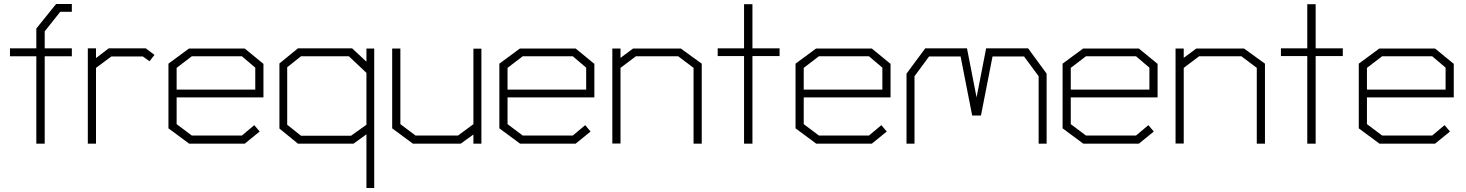

<svg xmlns="http://www.w3.org/2000/svg" viewBox="-20 -720 7344 962"><path d="M204 -438V0H162V-438H30V-478H162V-577L261 -700H340V-661H282L204 -563V-478H340V-438Z M729 -413 696 -437H538L461 -380V0H420V-478H461V-429L525 -478H710L754 -445Z M865 -232V-98L941 -41H1192L1254 -93L1281 -61L1206 0H928L824 -77V-401L927 -477H1206L1300 -400V-232ZM1259 -381 1192 -438H941L865 -380V-271H1259Z M1816 222V-47L1751 0H1473L1380 -76V-402L1473 -478H1744L1816 -411V-477H1855V222ZM1816 -355 1728 -438H1488L1419 -383V-95L1488 -40H1739L1816 -95Z M2352 0V-46L2288 0H2049L1945 -77V-477H1986V-98L2062 -41H2275L2352 -98V-476H2392V0Z M2523 -232V-98L2599 -41H2850L2912 -93L2939 -61L2864 0H2586L2482 -77V-401L2585 -477H2864L2958 -400V-232ZM2917 -381 2850 -438H2599L2523 -380V-271H2917Z M3455 0V-380L3378 -438H3166L3089 -380V-1H3048V-477H3089V-430L3152 -477H3391L3496 -401V0Z M3750 -439V0H3708V-439H3576V-478H3708V-699H3750V-478H3886V-439Z M4007 -232V-98L4083 -41H4334L4396 -93L4423 -61L4348 0H4070L3966 -77V-401L4069 -477H4348L4442 -400V-232ZM4401 -381 4334 -438H4083L4007 -380V-271H4401Z M5184 0V-338L5111 -437H4953L4895 -141H4851L4793 -437H4635L4562 -338V0H4522V-351L4616 -478H4825L4873 -232L4921 -478H5131L5224 -351V0Z M5345 -232V-98L5421 -41H5672L5734 -93L5761 -61L5686 0H5408L5304 -77V-401L5407 -477H5686L5780 -400V-232ZM5739 -381 5672 -438H5421L5345 -380V-271H5739Z M6277 0V-380L6200 -438H5988L5911 -380V-1H5870V-477H5911V-430L5974 -477H6213L6318 -401V0Z M6572 -439V0H6530V-439H6398V-478H6530V-699H6572V-478H6708V-439Z M6829 -232V-98L6905 -41H7156L7218 -93L7245 -61L7170 0H6892L6788 -77V-401L6891 -477H7170L7264 -400V-232ZM7223 -381 7156 -438H6905L6829 -380V-271H7223Z"/></svg>

Font: Turret Road Light
Style: Regular
Weight: 300
Designer: Noponies
Foundry: Noponies
Version: Version 1.001; ttfautohint (v1.8)